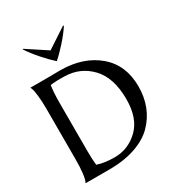

<svg xmlns="http://www.w3.org/2000/svg" viewBox="-214 -1077 1132 1218"><g transform="rotate(-30 351.5 -468.5)"><path d="M188 -700Q233 -700 278 -701Q444 -699 548.5 -610Q653 -521 653 -365Q653 -289 628.5 -224.5Q604 -160 554.5 -109Q505 -58 422 -29Q339 0 230 0H55Q76 -38 76 -169V-530Q76 -589 71 -631.5Q66 -674 60 -687L55 -700ZM167 -169Q167 -110 172 -68Q225 -50 298 -50Q398 -50 472 -121.5Q546 -193 546 -333Q546 -490 469 -571Q392 -652 278 -654Q215 -656 175 -650Q167 -596 167 -530ZM138 -937 284 -841 430 -937 436 -935Q407 -890 361.5 -839.5Q316 -789 284 -762Q252 -790 207.5 -840Q163 -890 134 -935Z"/></g></svg>

Font: Coconat
Style: Regular
Weight: 400
Designer: Sara Lavazza
Foundry: Collletttivo
Version: Version 1.000;Glyphs 3.2 (3217)